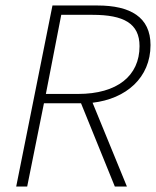

<svg xmlns="http://www.w3.org/2000/svg" viewBox="-20 -679 569 699"><path d="M39 0H79L140 -303H275L398 0H442L317 -305C439 -319 528 -396 528 -515C528 -617 454 -659 335 -659H171ZM147 -337 203 -625H317C430 -625 488 -594 488 -511C488 -403 407 -337 264 -337Z"/></svg>

Font: Source Sans Pro Light
Style: Italic
Weight: 300
Italic angle: -11°
Designer: Paul D. Hunt
Foundry: Adobe Systems Incorporated
Version: Version 3.006;hotconv 1.0.111;makeotfexe 2.5.65597